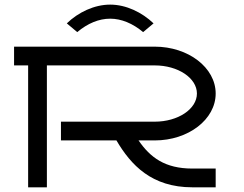

<svg xmlns="http://www.w3.org/2000/svg" viewBox="-20 -799 1040 819"><path d="M450 -719.3C497.6 -719.3 546.4 -699.1 590.5 -662L635 -699.3C585.6 -746.4 518 -779.3 450 -779.3C382 -779.3 313.5 -746.3 265 -699.3L309.5 -662C353.6 -699.1 401.4 -719.3 450 -719.3ZM40 -520H100V0H180V-520H640C739.4 -520 820 -466.2 820 -400C820 -333.8 739.4 -280 640 -280H240V-200H476.7C538.4 -95.1 626.9 0 800.5 0H900V-80H800.5C683.3 -80 620.9 -127.5 571 -200H640C783.5 -200 900 -289.6 900 -400C900 -510.4 783.5 -600 640 -600H40Z"/></svg>

Font: KetosagCBd
Style: Regular
Weight: 500
Designer: gluk
Foundry: gluk
Version: Version 00.0024